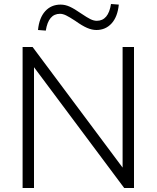

<svg xmlns="http://www.w3.org/2000/svg" viewBox="-20 -940 783 960"><path d="M93 0V-705H143L593 -102V-705H650V0H601L150 -604V0ZM209 -787 170 -790Q176 -851 206 -884Q236 -917 283 -917Q306 -917 329 -906.5Q352 -896 385 -873Q416 -852 432.5 -844Q449 -836 464 -836Q522 -836 535 -920L574 -917Q568 -856 538 -823Q508 -790 462 -790Q440 -790 415.5 -800.5Q391 -811 356 -836Q327 -855 310.5 -863Q294 -871 280 -871Q222 -871 209 -787Z"/></svg>

Font: Mulish Light
Style: Regular
Weight: 300
Designer: Vernon Adams
Foundry: Vernon Adams
Version: Version 3.603; ttfautohint (v1.8.3)